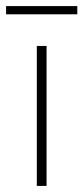

<svg xmlns="http://www.w3.org/2000/svg" viewBox="-41 -611 274 631"><path d="M-21 -591H213V-564H-21ZM80 0V-460H112V0Z"/></svg>

Font: Outfit Thin Thin
Style: Regular
Weight: 250
Version: Version 1.100;gftools[0.9.27]